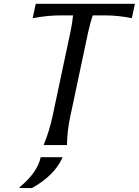

<svg xmlns="http://www.w3.org/2000/svg" viewBox="-20 -757 724 1002"><path d="M305.7 63.5 304.7 68.4Q262.2 160.2 146.5 224.6H81.5L82.5 219.7Q175.3 143.6 192.4 63.5ZM207.5 0Q237.8 -73.2 253.4 -146.5L347.7 -590.8Q356.9 -633.8 361.3 -676.8H300.3Q227.1 -676.8 150.4 -662.1L166.5 -737.3H684.1L668 -662.1Q597.7 -676.8 524.9 -676.8H463.9Q449.7 -633.8 440.4 -590.8L346.2 -146.5Q330.6 -73.2 329.6 0Z"/></svg>

Font: Classica
Style: Book Oblique
Weight: 400
Italic angle: -12°
Designer: Wojciech Kalinowski "wmk69" (wmk69@o2.pl)
Foundry: Wojciech Kalinowski "wmk69" (wmk69@o2.pl)
Version: Version 2.1.1; 2021-05-14